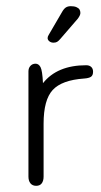

<svg xmlns="http://www.w3.org/2000/svg" viewBox="-20 -593 328 621"><path d="M119 -324Q117 -365 111 -376Q105 -387 95 -387Q85 -387 78.5 -380Q72 -373 72 -362V-22Q72 -8 78.5 0Q85 8 97 8Q109 8 115 0Q121 -8 121 -22V-193Q121 -270 150.5 -302Q180 -334 252 -339Q267 -340 274 -344.5Q281 -349 281 -361Q281 -371 275 -376.5Q269 -382 259 -382Q165 -382 119 -324ZM240 -551Q240 -558 237 -562.5Q234 -567 227 -570Q220 -573 209 -573Q199 -573 192.5 -568.5Q186 -564 180 -553L138 -481Q134 -475 134 -470Q134 -464 139.5 -459.5Q145 -455 153 -455Q160 -455 164.5 -457.5Q169 -460 175 -467L232 -533Q240 -544 240 -551Z"/></svg>

Font: Beiruti Light
Style: Regular
Weight: 300
Designer: Arlette Boutros
Foundry: Boutros
Version: Version 1.41